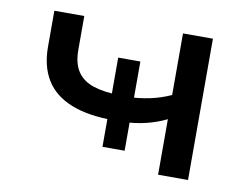

<svg xmlns="http://www.w3.org/2000/svg" viewBox="-60 -574 854 657"><g transform="rotate(10 367.0 -245.5)"><path d="M526 0V-193Q494 -177 455 -167.5Q416 -158 370 -157L399 -178V-61H322V-178L346 -157Q254 -157 195 -181Q136 -205 107.5 -251.5Q79 -298 79 -366V-491H183V-374Q183 -326 202 -298Q221 -270 258 -258Q295 -246 349 -245L322 -233V-371H399V-233L372 -244Q415 -245 453 -253Q491 -261 526 -277V-491H630V0Z"/></g></svg>

Font: Nunito Sans 10pt Expanded Medium
Style: Regular
Weight: 500
Width: 7
Designer: Vernon Adams
Foundry: Vernon Adams
Version: Version 3.101;gftools[0.9.27]